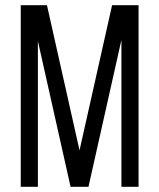

<svg xmlns="http://www.w3.org/2000/svg" viewBox="-20 -720 614 740"><path d="M255 0 412 -700H478L321 0ZM252 0 95 -700H161L318 0ZM60 0V-700H126V0ZM448 0V-700H514V0Z"/></svg>

Font: Akshar Light Light
Style: Regular
Weight: 300
Version: Version 1.100